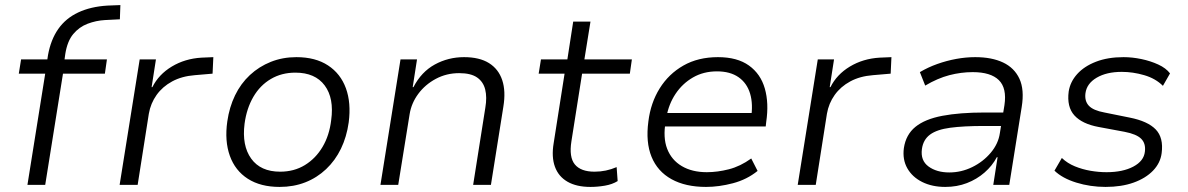

<svg xmlns="http://www.w3.org/2000/svg" viewBox="-20 -728 4679 756"><path d="M88 0 158 -438H54L63 -494H182L164 -478L169 -511Q180 -572 209.5 -614Q239 -656 288 -679Q337 -702 403 -706L454 -708L452 -652L393 -649Q358 -647 325 -634.5Q292 -622 268.5 -594Q245 -566 237 -515L233 -486L225 -494H401L393 -438H228L158 0Z M451 0 530 -494H594L577 -385H580Q605 -435 656.5 -466Q708 -497 773 -501L820 -503L817 -438L747 -432Q696 -428 658 -407.5Q620 -387 596.5 -354Q573 -321 566 -280L522 0Z M1081 8Q1006 8 956 -24Q906 -56 885 -114.5Q864 -173 875 -250Q883 -306 905.5 -352.5Q928 -399 964 -432.5Q1000 -466 1046.5 -484.5Q1093 -503 1147 -503Q1222 -503 1271.5 -470.5Q1321 -438 1342 -380.5Q1363 -323 1353 -246Q1345 -189 1322.5 -142.5Q1300 -96 1264 -62Q1228 -28 1182 -10Q1136 8 1081 8ZM1083 -52Q1138 -52 1180.5 -78Q1223 -104 1250 -149.5Q1277 -195 1284 -255Q1296 -341 1258.5 -391.5Q1221 -442 1143 -442Q1089 -442 1046.5 -417Q1004 -392 977.5 -346.5Q951 -301 943 -241Q932 -155 969 -103.5Q1006 -52 1083 -52Z M1478 0 1557 -494H1622L1605 -385H1608Q1639 -445 1692 -474Q1745 -503 1807 -503Q1868 -503 1905.5 -479.5Q1943 -456 1957.5 -412.5Q1972 -369 1962 -308L1913 0H1843L1891 -304Q1898 -345 1890.5 -375.5Q1883 -406 1858.5 -423Q1834 -440 1788 -440Q1738 -440 1696 -417.5Q1654 -395 1627 -358.5Q1600 -322 1593 -279L1548 0Z M2305 8Q2250 8 2214.5 -12.5Q2179 -33 2165 -71.5Q2151 -110 2160 -164L2203 -438H2101L2110 -494H2214L2237 -643H2305L2281 -494H2468L2460 -438H2272L2230 -172Q2220 -109 2243.5 -80.5Q2267 -52 2321 -52Q2344 -52 2365.5 -56.5Q2387 -61 2408 -70L2412 -15Q2391 -2 2362 3Q2333 8 2305 8Z M2760 8Q2679 8 2624 -22.5Q2569 -53 2545.5 -110.5Q2522 -168 2533 -250Q2542 -323 2577.5 -380Q2613 -437 2671 -470Q2729 -503 2807 -503Q2883 -503 2929 -470Q2975 -437 2991.5 -379.5Q3008 -322 2997 -248L2995 -230H2579L2588 -283H2962L2937 -261Q2946 -318 2933.5 -359.5Q2921 -401 2888 -424Q2855 -447 2803 -447Q2750 -447 2708.5 -423Q2667 -399 2640 -358.5Q2613 -318 2604 -267L2601 -249Q2590 -186 2607 -142Q2624 -98 2664.5 -74Q2705 -50 2763 -50Q2805 -50 2850 -61.5Q2895 -73 2938 -104L2963 -55Q2921 -21 2866 -6.5Q2811 8 2760 8Z M3121 0 3200 -494H3264L3247 -385H3250Q3275 -435 3326.5 -466Q3378 -497 3443 -501L3490 -503L3487 -438L3417 -432Q3366 -428 3328 -407.5Q3290 -387 3266.5 -354Q3243 -321 3236 -280L3192 0Z M3702 8Q3650 8 3611 -11.5Q3572 -31 3552.5 -65.5Q3533 -100 3539 -145Q3547 -198 3584.5 -228.5Q3622 -259 3690.5 -272Q3759 -285 3857 -285H3943L3935 -232H3855Q3774 -232 3721.5 -225Q3669 -218 3642 -198Q3615 -178 3610 -141Q3604 -96 3636 -72.5Q3668 -49 3718 -49Q3765 -49 3808 -70Q3851 -91 3881 -126.5Q3911 -162 3917 -204L3935 -314Q3945 -381 3913 -412.5Q3881 -444 3810 -444Q3764 -444 3718 -432Q3672 -420 3623 -391L3602 -444Q3634 -463 3670.5 -476Q3707 -489 3745 -496Q3783 -503 3820 -503Q3885 -503 3929.5 -482Q3974 -461 3994 -418Q4014 -375 4003 -307L3954 0H3891L3908 -109H3905Q3887 -75 3856.5 -48.5Q3826 -22 3787 -7Q3748 8 3702 8Z M4333 8Q4273 8 4218 -9Q4163 -26 4132 -56L4161 -106Q4183 -85 4212.5 -73Q4242 -61 4274 -55.5Q4306 -50 4337 -50Q4401 -50 4442.5 -72Q4484 -94 4488 -131Q4492 -163 4473.5 -181.5Q4455 -200 4408 -209L4306 -228Q4241 -240 4210.5 -273.5Q4180 -307 4188 -368Q4194 -406 4221.5 -436.5Q4249 -467 4295.5 -485Q4342 -503 4404 -503Q4438 -503 4474 -495.5Q4510 -488 4540.5 -474Q4571 -460 4587 -439L4559 -390Q4530 -419 4485.5 -432Q4441 -445 4397 -445Q4337 -445 4298 -422Q4259 -399 4254 -361Q4250 -330 4267.5 -311.5Q4285 -293 4329 -285L4428 -265Q4499 -251 4530.5 -218.5Q4562 -186 4554 -125Q4549 -86 4520 -56Q4491 -26 4443.5 -9Q4396 8 4333 8Z"/></svg>

Font: Nunito Sans 7pt Light
Style: Italic
Weight: 300
Italic angle: -9°
Designer: Vernon Adams
Foundry: Vernon Adams
Version: Version 3.101;gftools[0.9.27]